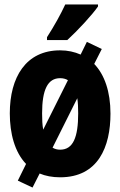

<svg xmlns="http://www.w3.org/2000/svg" viewBox="-20 -786 540 862"><path d="M191 -619V-606H282C328 -648 394 -719 420 -757V-766H273C252 -721 225 -672 191 -619ZM126 56 158 -7C184 4 215 10 250 10C421 10 476 -127 476 -276C476 -375 449 -451 403 -499L437 -566L370 -598L342 -541C315 -553 284 -560 250 -560C96 -560 24 -439 24 -277C24 -187 46 -103 97 -50L60 25ZM169 -277C169 -383 194 -435 250 -435C263 -435 275 -432 285 -426L174 -204C170 -225 169 -249 169 -277ZM250 -114C237 -114 226 -117 216 -123L327 -345C330 -326 331 -303 331 -277C331 -169 308 -114 250 -114Z"/></svg>

Font: Noto Sans Mono ExtraCondensed ExtraBold
Style: Regular
Weight: 800
Width: 2
Designer: Monotype Design Team
Foundry: Monotype Imaging Inc.
Version: Version 2.014